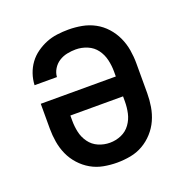

<svg xmlns="http://www.w3.org/2000/svg" viewBox="-102 -623 704 726"><g transform="rotate(-20 250.0 -260.0)"><path d="M250 8Q223 8 196 3Q169 -2 145.5 -15.5Q122 -29 103.5 -49.5Q85 -70 74 -94.5Q63 -119 58.5 -146Q54 -173 54 -200V-300H356V-320Q356 -344 350.5 -367.5Q345 -391 331 -410Q317 -429 294.5 -438.5Q272 -448 248 -448Q231 -448 213.5 -444.5Q196 -441 181 -431.5Q166 -422 156.5 -406.5Q147 -391 146 -374H56Q57 -397 64.5 -419Q72 -441 85.5 -459.5Q99 -478 118 -491.5Q137 -505 158 -513.5Q179 -522 202 -525Q225 -528 248 -528Q275 -528 302 -523Q329 -518 353 -505Q377 -492 395.5 -471.5Q414 -451 425.5 -426Q437 -401 441.5 -374Q446 -347 446 -320V-200Q446 -173 441.5 -146Q437 -119 426 -94.5Q415 -70 396.5 -49.5Q378 -29 354.5 -15.5Q331 -2 304 3Q277 8 250 8ZM250 -72Q274 -72 296 -81.5Q318 -91 332 -110.5Q346 -130 351 -153Q356 -176 356 -200V-220H144V-200Q144 -176 149 -153Q154 -130 168 -110.5Q182 -91 204 -81.5Q226 -72 250 -72Z"/></g></svg>

Font: Iosevka Term Medium
Style: Regular
Weight: 500
Monospace: yes
Designer: Belleve Invis
Foundry: Belleve Invis
Version: Version 26.3.1